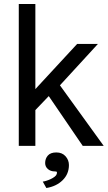

<svg xmlns="http://www.w3.org/2000/svg" viewBox="-20 -746 540 961"><path d="M280 -319 499 -16H394L224 -265L157 -195V-16H74V-726H157V-300L366 -526H470ZM206 70Q206 48 219.5 32.5Q233 17 262 17Q291 17 308 36Q325 55 325 80Q325 125 293.5 156Q262 187 212 195L194 163Q202 162 213 158.5Q224 155 234.5 150Q245 145 253.5 138.5Q262 132 264 125Q266 117 264.5 114.5Q263 112 255 112Q233 112 219.5 100Q206 88 206 70Z"/></svg>

Font: D2Coding ligature
Style: Regular
Weight: 400
Monospace: yes
Designer: Yong-Rak Park; Jeong-Hwan Yoon; Sang-Min Lee;
Foundry: NHN Corporation
Version: Version 1.3.2; Build 20180524